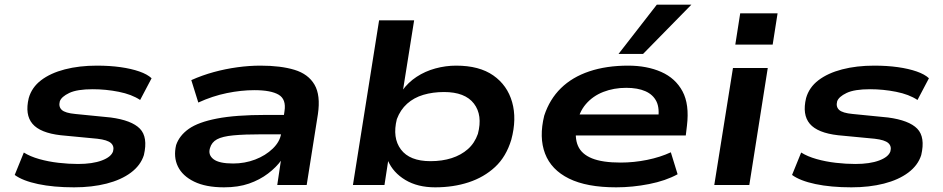

<svg xmlns="http://www.w3.org/2000/svg" viewBox="-20 -792 4039 822"><path d="M297 10Q209 10 143 -4Q77 -18 43 -43L82 -139Q109 -122 148 -111Q187 -100 230.5 -95Q274 -90 314 -90Q376 -90 416 -105Q456 -120 464 -144Q470 -166 455 -179.5Q440 -193 397 -198L240 -213Q152 -223 119 -262Q86 -301 103 -372Q116 -418 156 -448.5Q196 -479 257.5 -495Q319 -511 395 -511Q450 -511 496 -504.5Q542 -498 576.5 -486Q611 -474 629 -457L580 -364Q544 -388 488.5 -399Q433 -410 377 -410Q310 -410 276.5 -394Q243 -378 236 -358Q230 -335 244.5 -321.5Q259 -308 303 -304L454 -289Q544 -277 579 -241Q614 -205 596 -128Q582 -84 540.5 -53Q499 -22 436.5 -6Q374 10 297 10Z M939 10Q861 10 811 -14.5Q761 -39 741.5 -79.5Q722 -120 734 -171Q748 -212 788.5 -240.5Q829 -269 909 -284.5Q989 -300 1119 -300H1221L1209 -217H1103Q1026 -217 979 -212.5Q932 -208 909 -195.5Q886 -183 879 -158Q870 -129 894 -110.5Q918 -92 978 -92Q1028 -92 1072.5 -109Q1117 -126 1148 -156Q1179 -186 1184 -222L1198 -316Q1206 -367 1173 -386.5Q1140 -406 1069 -406Q1013 -406 951.5 -393.5Q890 -381 829 -353L799 -449Q846 -470 895.5 -483.5Q945 -497 996 -504Q1047 -511 1095 -511Q1182 -511 1241 -493Q1300 -475 1326.5 -429.5Q1353 -384 1341 -303L1293 0H1167L1183 -107H1185Q1163 -76 1127.5 -49Q1092 -22 1046 -6Q1000 10 939 10Z M1843 10Q1768 10 1715.5 -21.5Q1663 -53 1641 -104H1642L1626 0H1491L1603 -705H1753L1705 -404H1702Q1727 -439 1763.5 -463Q1800 -487 1844 -499Q1888 -511 1933 -511Q2032 -511 2092 -469Q2152 -427 2172.5 -355Q2193 -283 2169 -194Q2147 -121 2099.5 -77Q2052 -33 1986.5 -11.5Q1921 10 1843 10ZM1823 -102Q1873 -102 1913.5 -115Q1954 -128 1983 -153.5Q2012 -179 2026 -219Q2047 -299 2009 -348.5Q1971 -398 1881 -398Q1833 -398 1792.5 -386Q1752 -374 1723 -348Q1694 -322 1679 -282Q1659 -202 1696.5 -152Q1734 -102 1823 -102Z M2618 10Q2492 10 2416 -27.5Q2340 -65 2313.5 -134.5Q2287 -204 2310 -297Q2333 -367 2381.5 -414.5Q2430 -462 2503 -486.5Q2576 -511 2669 -511Q2750 -511 2811 -484Q2872 -457 2902 -401Q2932 -345 2921 -254L2916 -212H2416L2429 -302H2823L2797 -277Q2805 -328 2790.5 -357.5Q2776 -387 2743 -401.5Q2710 -416 2661 -416Q2608 -416 2563 -398.5Q2518 -381 2488 -346Q2458 -311 2449 -257Q2439 -203 2454.5 -167.5Q2470 -132 2514.5 -114Q2559 -96 2637 -96Q2694 -96 2750.5 -107.5Q2807 -119 2852 -140L2881 -46Q2830 -18 2759 -4Q2688 10 2618 10ZM2628 -561 2792 -772H2940L2733 -561Z M3128 -601 3149 -735H3309L3288 -601ZM3038 0 3118 -501H3267L3188 0Z M3625 10Q3537 10 3471 -4Q3405 -18 3371 -43L3410 -139Q3437 -122 3476 -111Q3515 -100 3558.5 -95Q3602 -90 3642 -90Q3704 -90 3744 -105Q3784 -120 3792 -144Q3798 -166 3783 -179.5Q3768 -193 3725 -198L3568 -213Q3480 -223 3447 -262Q3414 -301 3431 -372Q3444 -418 3484 -448.5Q3524 -479 3585.5 -495Q3647 -511 3723 -511Q3778 -511 3824 -504.5Q3870 -498 3904.5 -486Q3939 -474 3957 -457L3908 -364Q3872 -388 3816.5 -399Q3761 -410 3705 -410Q3638 -410 3604.5 -394Q3571 -378 3564 -358Q3558 -335 3572.5 -321.5Q3587 -308 3631 -304L3782 -289Q3872 -277 3907 -241Q3942 -205 3924 -128Q3910 -84 3868.5 -53Q3827 -22 3764.5 -6Q3702 10 3625 10Z"/></svg>

Font: Nunito Sans 7pt Expanded
Style: Bold Italic
Weight: 700
Width: 7
Italic angle: -9°
Designer: Vernon Adams
Foundry: Vernon Adams
Version: Version 3.101;gftools[0.9.27]